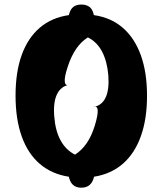

<svg xmlns="http://www.w3.org/2000/svg" viewBox="-20 -788 730 862"><path d="M345.2 54.7Q322.3 54.7 308.3 42.5Q294.4 30.3 289.1 5.4Q212.4 -6.3 158.9 -52Q105.5 -97.7 77.6 -175.3Q49.8 -252.9 49.8 -358.9Q49.8 -464.8 77.6 -541.5Q105.5 -618.2 158.7 -663.6Q211.9 -709 289.1 -720.2Q295.4 -746.6 309.3 -757.1Q323.2 -767.6 345.2 -767.6Q367.2 -767.6 381.6 -757.1Q396 -746.6 401.4 -720.2Q479 -709 532 -662.6Q585 -616.2 612.5 -539.3Q640.1 -462.4 640.1 -357.9Q640.1 -253.9 612.5 -176.8Q585 -99.6 532 -53.2Q479 -6.8 402.3 5.4Q391.1 54.7 345.2 54.7ZM316.9 -93.8Q346.7 -112.8 368.9 -144.8Q391.1 -176.8 405.8 -224.6Q420.4 -272.9 418.5 -293.9Q416.5 -314.9 397.5 -307.1Q437 -313.5 454.1 -349.9Q471.2 -386.2 466.3 -450.2Q460.9 -513.2 438.2 -556.4Q415.5 -599.6 374.5 -620.1Q344.7 -601.6 322 -568.6Q299.3 -535.6 284.2 -488.8Q268.6 -441.9 270.8 -421.1Q272.9 -400.4 292 -407.7Q253.9 -401.4 236.1 -365.2Q218.3 -329.1 223.6 -265.1Q228.5 -200.2 252.4 -157Q276.4 -113.8 316.9 -93.8Z"/></svg>

Font: Open Sans
Style: Regular
Weight: 600
Width: 3
Foundry: Ascender Corporation
Version: Version 1.000